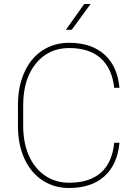

<svg xmlns="http://www.w3.org/2000/svg" viewBox="-20 -936 688 966"><path d="M581.1 -217.8Q570.8 -107.9 505.4 -49.1Q439.9 9.8 327.6 9.8Q252 9.8 193.6 -28.6Q135.3 -66.9 103 -137.5Q70.8 -208 70.3 -298.8V-408.7Q70.3 -499.5 102.1 -571Q133.8 -642.6 192.6 -681.6Q251.5 -720.7 327.6 -720.7Q439 -720.7 504.9 -662.1Q570.8 -603.5 581.1 -494.1H554.7Q543.5 -592.3 486.3 -643.3Q429.2 -694.3 327.6 -694.3Q224.1 -694.3 160.4 -616.2Q96.7 -538.1 96.7 -406.7V-302.2Q96.7 -218.3 125 -153.6Q153.3 -88.9 206.3 -52.7Q259.3 -16.6 327.6 -16.6Q429.7 -16.6 487.1 -66.9Q544.4 -117.2 554.7 -217.8ZM403.8 -916H436L340.8 -786.1H311.5Z"/></svg>

Font: Roboto Thin
Style: Regular
Weight: 250
Designer: Google
Version: Version 2.134; 2016